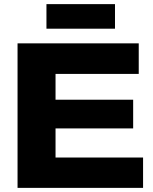

<svg xmlns="http://www.w3.org/2000/svg" viewBox="-20 -910 742 930"><path d="M65 0V-700H652V-552H249V-427H625V-288H249V-147H673V0ZM205 -771V-890H537V-771Z"/></svg>

Font: Georama SemiExpanded
Style: Bold
Weight: 700
Width: 6
Designer: Jean-Baptiste Levee
Foundry: Production Type
Version: Version 1.001